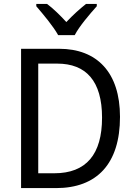

<svg xmlns="http://www.w3.org/2000/svg" viewBox="-20 -964 692 984"><path d="M278 -784H363C386 -829 441 -893 476 -932V-944H421C386 -916 355 -888 320 -851C288 -886 252 -921 221 -944H166V-932C202 -890 254 -828 278 -784ZM595 -365C595 -593 477 -714 283 -714H88V0H267C476 0 595 -124 595 -365ZM503 -361C503 -173 422 -76 258 -76H176V-638H273C421 -638 503 -549 503 -361Z"/></svg>

Font: Noto Sans Sinhala UI SemiCondensed
Style: Regular
Weight: 400
Width: 4
Designer: Jelle Bosma - Monotype Design Team
Foundry: Monotype Imaging Inc.
Version: Version 2.006